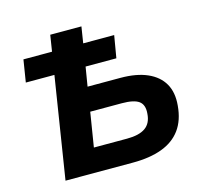

<svg xmlns="http://www.w3.org/2000/svg" viewBox="-102 -819 993 934"><g transform="rotate(-15 394.0 -352.5)"><path d="M116 0 197 -511H53L71 -623H215L228 -705H385L372 -623H528L509 -511H354L338 -414H503Q584 -414 638.5 -390Q693 -366 718.5 -321.5Q744 -277 738 -212Q732 -139 697.5 -92Q663 -45 602 -22.5Q541 0 457 0ZM291 -120H458Q519 -120 550.5 -142Q582 -164 585 -212Q589 -256 564 -274.5Q539 -293 478 -293H319Z"/></g></svg>

Font: Nunito Sans 9pt ExtraBold
Style: Italic
Weight: 800
Italic angle: -9°
Version: Version 3.101;gftools[0.9.27]